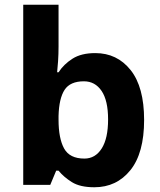

<svg xmlns="http://www.w3.org/2000/svg" viewBox="-20 -780 673 810"><path d="M227 -583Q227 -552 225 -522Q223 -492 221 -475H227Q249 -509 286 -532.5Q323 -556 382 -556Q474 -556 531 -484.5Q588 -413 588 -274Q588 -134 530 -62Q472 10 378 10Q318 10 283.5 -11.5Q249 -33 227 -60H217L192 0H78V-760H227ZM334 -437Q276 -437 252.5 -401Q229 -365 227 -291V-275Q227 -196 250.5 -153.5Q274 -111 336 -111Q382 -111 409 -153.5Q436 -196 436 -276Q436 -356 408.5 -396.5Q381 -437 334 -437Z"/></svg>

Font: Noto Sans Tangsa
Style: Bold
Weight: 700
Version: Version 1.504